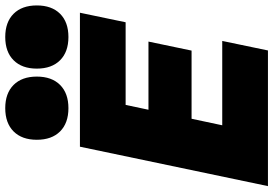

<svg xmlns="http://www.w3.org/2000/svg" viewBox="-172 -850 1022 718"><g transform="rotate(-90 339.0 -491.0)"><path d="M2 0 149.4 -703.1H650.4L614.7 -532.2H305.7L287.6 -446.8H542.5L508.8 -285.6H253.9L229.5 -170.9H544.9L509.3 0ZM293.5 -746.1Q237.8 -746.1 206.5 -777.3Q175.3 -808.6 175.3 -864.3Q175.3 -919.9 206.5 -951.2Q237.8 -982.4 293.5 -982.4Q349.1 -982.4 380.4 -951.2Q411.6 -919.9 411.6 -864.3Q411.6 -808.6 380.4 -777.3Q349.1 -746.1 293.5 -746.1ZM559.6 -746.1Q503.9 -746.1 472.7 -777.3Q441.4 -808.6 441.4 -864.3Q441.4 -919.9 472.7 -951.2Q503.9 -982.4 559.6 -982.4Q615.2 -982.4 646.5 -951.2Q677.7 -919.9 677.7 -864.3Q677.7 -808.6 646.5 -777.3Q615.2 -746.1 559.6 -746.1Z"/></g></svg>

Font: Schibsted Grotesk Black
Style: Italic
Weight: 900
Italic angle: -12°
Designer: Bakken & Baeck AS, Henrik Kongsvoll
Foundry: Schibsted ASA
Version: Version 1.100;gftools[0.9.25]